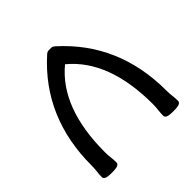

<svg xmlns="http://www.w3.org/2000/svg" viewBox="-171 -807 971 971"><g transform="rotate(-45 314.5 -322.0)"><path d="M537.1 9.8Q504.9 9.8 494.4 4.4Q483.9 -1 483.9 -10.7Q483.9 -31.2 486.3 -48.8Q488.8 -66.4 488.8 -88.9Q488.8 -404.3 316.9 -545.9Q145 -404.3 145 -88.9Q145 -66.4 147.5 -48.8Q149.9 -31.2 149.9 -10.7Q149.9 -1 139.2 4.4Q128.4 9.8 97.2 9.8Q65.9 9.8 55.4 4.4Q44.9 -1 44.9 -10.7Q44.9 -31.2 47.4 -48.8Q49.8 -66.4 49.8 -88.9Q49.8 -431.2 288.6 -645.5Q298.8 -654.3 307.6 -654.3H326.7Q335.4 -654.3 345.7 -645.5Q585.4 -430.7 585.4 -88.9Q585.4 -66.4 587.9 -48.8Q590.3 -31.2 590.3 -10.7Q590.3 -1 579.6 4.4Q568.8 9.8 537.1 9.8Z"/></g></svg>

Font: Bainsley
Style: Regular
Weight: 400
Designer: Paul James MIller
Foundry: High-Logic / Made with FontCreator
Version: Version 1.411;March 28, 2021;FontCreator 13.0.0.2683 64-bit